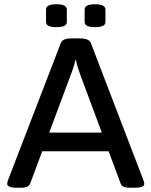

<svg xmlns="http://www.w3.org/2000/svg" viewBox="-20 -883 714 905"><path d="M62 2Q36 2 25 -3Q14 -8 14 -16Q14 -23 17 -32L267 -681Q275 -702 318 -702H356Q399 -702 408 -681L657 -31Q660 -23 660 -16Q660 2 615 2H595Q578 2 565.5 -1.5Q553 -5 549 -17L492 -170H179L122 -17Q117 -6 106 -2Q95 2 79 2ZM313 -529 212 -258H460L359 -529Q353 -545 347 -564.5Q341 -584 338 -600H335Q328 -566 313 -529ZM428 -755Q379 -755 379 -779V-838Q379 -863 428 -863Q477 -863 477 -838V-779Q477 -755 428 -755ZM246 -755Q197 -755 197 -779V-838Q197 -863 246 -863Q295 -863 295 -838V-779Q295 -755 246 -755Z"/></svg>

Font: Asap Semi Expanded Medium
Style: Regular
Weight: 500
Width: 6
Designer: Pablo Cosgaya
Foundry: Omnibus-Type
Version: Version 3.001; ttfautohint (v1.8.4.7-5d5b)